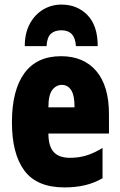

<svg xmlns="http://www.w3.org/2000/svg" viewBox="-20 -807 522 837"><path d="M246 -562Q345 -562 400 -497Q455 -432 455 -310V-225H191Q191 -170 214 -144.5Q237 -119 285 -119Q323 -119 356 -129Q389 -139 427 -162V-30Q391 -9 350 0.5Q309 10 261 10Q141 10 86.5 -63Q32 -136 32 -274Q32 -413 86 -487.5Q140 -562 246 -562ZM250 -437Q225 -437 208 -415Q191 -393 191 -339H305Q305 -392 290 -414.5Q275 -437 250 -437ZM248 -787Q317 -787 361.5 -741Q406 -695 406 -606H311Q307 -675 248 -675Q218 -675 201.5 -659.5Q185 -644 183 -606H88Q88 -662 109.5 -702.5Q131 -743 167.5 -765Q204 -787 248 -787Z"/></svg>

Font: Noto Sans ExtraCondensed Black
Style: Regular
Weight: 900
Width: 2
Designer: Monotype Design Team
Foundry: Monotype Imaging Inc.
Version: Version 2.013; ttfautohint (v1.8.4.7-5d5b)